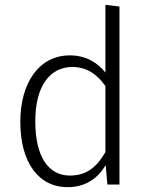

<svg xmlns="http://www.w3.org/2000/svg" viewBox="-20 -763 619 794"><path d="M416 -743V-463C386 -500 340 -534 269 -534C141 -534 64 -420 64 -259C64 -93 138 11 260 11C336 11 386 -28 417 -80L424 0H474V-736ZM269 -37C181 -37 126 -114 126 -260C125 -407 187 -486 279 -486C343 -486 385 -451 416 -407V-134C380 -72 338 -37 269 -37Z"/></svg>

Font: FiraGO Light
Style: Regular
Weight: 300
Designer: bBox Type
Foundry: bBox Type GmbH
Version: Version 1.001;PS 001.001;hotconv 1.0.88;makeotf.lib2.5.64775